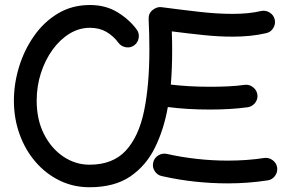

<svg xmlns="http://www.w3.org/2000/svg" viewBox="-20 -724 1181 782"><path d="M344.7 -53.2Q439.5 -53.2 492.4 -110.6Q545.4 -168 566.9 -272.7Q588.4 -377.4 588.4 -520Q588.4 -583.5 585.4 -647Q584.5 -669.9 602.1 -683.6Q619.6 -697.3 637.7 -694.8Q722.7 -683.6 794.2 -675.5Q865.7 -667.5 927.2 -667.5Q959 -667.5 987.8 -670.2Q1016.6 -672.9 1043.5 -679.2Q1062 -683.1 1078.4 -672.9Q1094.7 -662.6 1099.1 -644Q1103 -626 1092.8 -609.4Q1082.5 -592.8 1064 -588.9Q1030.3 -581.1 996.3 -577.9Q962.4 -574.7 927.2 -574.7Q870.6 -574.7 809.6 -581.1Q748.5 -587.4 679.7 -596.2Q681.2 -559.6 681.2 -520Q681.2 -484.9 679.9 -449.5Q678.7 -414.1 675.8 -379.4Q709.5 -375.5 749.8 -373Q790 -370.6 835.4 -370.6Q873 -370.6 909.2 -372.3Q945.3 -374 976.6 -378.4Q995.1 -380.9 1010.5 -368.9Q1025.9 -356.9 1028.3 -338.4Q1030.8 -319.8 1018.8 -304.7Q1006.8 -289.6 988.3 -287.1Q952.6 -282.2 913.8 -280Q875 -277.8 835.4 -277.8Q786.6 -277.8 743.7 -280.5Q700.7 -283.2 663.6 -288.1Q647.5 -196.8 611.1 -122.8Q574.7 -48.8 510.3 -5.1Q445.8 38.6 344.7 38.6Q278.3 38.6 222.2 11Q166 -16.6 124.3 -65.2Q82.5 -113.8 59.6 -177.7Q36.6 -241.7 36.6 -314Q36.6 -382.8 57.6 -451.7Q78.6 -520.5 118.7 -577.6Q158.7 -634.8 216.1 -669.2Q273.4 -703.6 346.2 -703.6Q410.2 -703.6 458.3 -674.3Q506.3 -645 536.6 -604Q547.9 -588.9 544.9 -569.8Q542 -550.8 526.9 -539.6Q511.7 -528.3 492.7 -531.5Q473.6 -534.7 462.4 -549.8Q442.4 -577.1 413.6 -594Q384.8 -610.8 346.2 -610.8Q302.2 -610.8 263.2 -586.9Q224.1 -563 194.1 -521.5Q164.1 -480 146.7 -426.5Q129.4 -373 129.4 -314Q129.4 -236.3 159.2 -177.7Q189 -119.1 238 -86.2Q287.1 -53.2 344.7 -53.2ZM604 -62Q607.9 -80.6 624.3 -90.8Q640.6 -101.1 659.2 -97.2Q720.2 -83.5 783.2 -76.7Q846.2 -69.8 907.7 -69.8Q946.3 -69.8 983.9 -72.5Q1021.5 -75.2 1056.6 -80.6Q1075.2 -83 1090.6 -71.5Q1106 -60.1 1108.9 -41.5Q1111.3 -22.9 1099.9 -7.3Q1088.4 8.3 1069.8 10.7Q1031.2 16.6 990.5 19.8Q949.7 22.9 907.7 22.9Q841.3 22.9 773.4 15.6Q705.6 8.3 639.2 -6.8Q620.6 -10.7 610.1 -27.1Q599.6 -43.5 604 -62Z"/></svg>

Font: Mikhak-DS2-FD Medium
Style: Regular
Weight: 500
Designer: Amin Abedi
Version: Version 3.4